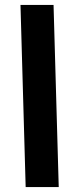

<svg xmlns="http://www.w3.org/2000/svg" viewBox="-20 -758 316 778"><path d="M84 0 63 -738H197L218 0Z"/></svg>

Font: Noto Sans Arabic ExtCond
Style: Bold
Weight: 700
Width: 2
Designer: Monotype Design Team, Nadine Chahine, Nizar Qandah and Khaled Hosny
Foundry: Monotype Imaging Inc.
Version: Version 2.012; ttfautohint (v1.8.4.7-5d5b)